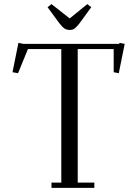

<svg xmlns="http://www.w3.org/2000/svg" viewBox="-20 -916 682 936"><path d="M41 -564 69.8 -707 95.2 -702.1H561L563 -707L587.9 -702.1L559.1 -559.1L534.2 -564V-676.8H358.9V-25.9H439.9V0H231V-25.9H278.8V-676.8H116.2L67.9 -559.1ZM211.9 -880.9 231 -896 319.8 -826.2 405.8 -896 424.8 -880.9 367.2 -801.8Q352.1 -782.7 343 -776.4Q334 -770 319.8 -770Q305.2 -770 294.9 -776.6Q284.7 -783.2 270 -801.8Z"/></svg>

Font: Dehuti Alt
Style: Book
Weight: 400
Version: Version 1.2